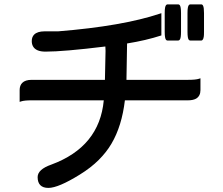

<svg xmlns="http://www.w3.org/2000/svg" viewBox="-20 -810 1040 897"><path d="M749.5 -749Q749.5 -765.6 751.2 -774.4Q752.9 -783.2 756.1 -786.4Q759.3 -789.6 762.7 -789.6H812.5Q815.9 -789.6 819.3 -786.6Q825.7 -779.8 825.7 -749V-661.1Q825.7 -633.8 820.8 -626Q817.4 -620.6 812.5 -620.6H762.7Q759.3 -620.6 755.9 -623.5Q749.5 -630.4 749.5 -661.1ZM856 -749Q856 -765.6 857.7 -774.4Q859.4 -783.2 862.5 -786.4Q865.7 -789.6 869.1 -789.6H919.9Q925.8 -789.6 928.7 -783.2Q933.1 -774.9 933.1 -749V-661.1Q933.1 -644.5 931.9 -637.9Q930.7 -631.3 929.4 -628.4Q928.2 -625.5 925.8 -623Q923.3 -620.6 919.9 -620.6H869.1Q865.7 -620.6 862.3 -623.5Q856 -630.4 856 -661.1ZM733.9 -748.5V-644.5Q662.1 -621.1 573.7 -606.9L570.8 -437H858.4Q894.5 -437 909.2 -441.9L916.5 -444.3V-389.2Q916.5 -361.3 896 -349.1Q881.8 -341.3 858.4 -341.3H563.5Q549.3 -221.2 501 -139.2Q478 -99.6 441.4 -63Q404.8 -26.4 352.5 5.9Q252.4 67.9 206.1 67.9Q181.2 67.9 168.5 55.2Q155.8 42.5 155.8 17.6Q155.8 -18.6 219.7 -41Q444.8 -124 464.8 -341.3H127.9Q93.8 -341.3 79.1 -336.4L71.8 -334V-389.2Q71.8 -410.6 84 -422.9Q98.1 -437 127.9 -437H470.2L473.1 -572.3Q472.7 -582.5 472.2 -592.8Q277.3 -568.8 192.4 -568.8Q147.5 -568.8 133.8 -594.2Q128.4 -604.5 128.4 -618.2Q128.4 -637.2 139.6 -648.4Q154.8 -663.6 188.5 -663.6H252Q552.7 -688 726.6 -746.1Z"/></svg>

Font: YuPearl-Medium
Style: Medium
Weight: 500
Designer: Max Yao
Foundry: Max-Everyday
Version: Version 1.011; ttfautohint (v1.8.3)